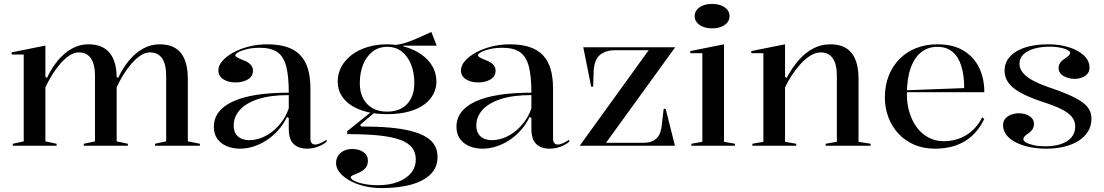

<svg xmlns="http://www.w3.org/2000/svg" viewBox="-20 -740 5607 975"><path d="M44.8 0V-10L100.5 -22.2V-463.1H39.1V-474.1L210.5 -508.5V-350.9L218.5 -344Q241.1 -393.1 273 -431.8Q305 -470.6 344.5 -492.8Q384.1 -515 429 -515Q465.2 -515 492.2 -504Q519.3 -493 536.9 -471.4Q554.6 -449.9 563.5 -418Q572.4 -386 572.4 -344.1V-22.2L629.4 -10V0H405.5V-10L462.4 -22.2V-354.1Q462.4 -413.9 441.6 -443.9Q420.7 -473.9 380.4 -473.9Q355.6 -473.9 331.1 -457.3Q306.6 -440.7 284 -414.1Q261.4 -387.4 242.6 -356.3Q223.8 -325.1 210.5 -295.7V-22.2L267.4 -10V0ZM766.9 0V-10L823.8 -22.2V-354.1Q823.8 -413.9 803 -443.9Q782.1 -473.9 741.8 -473.9Q717 -473.9 692.5 -457.3Q668 -440.7 645.4 -414.1Q622.8 -387.4 604 -356.3Q585.2 -325.1 571.9 -295.7V-350.9L579.9 -344Q602.5 -393.1 634.4 -431.8Q666.4 -470.6 705.9 -492.8Q745.5 -515 790.4 -515Q829.7 -515 857.1 -502.7Q884.6 -490.4 901.4 -467.3Q918.1 -444.2 926 -411.9Q933.8 -379.5 933.8 -338.9V-22.2L995.1 -10V0Z M1336.6 -515Q1395 -515 1436.3 -501.5Q1477.7 -488 1504.6 -460.1Q1531.5 -432.1 1544 -389.6Q1556.4 -347 1556.4 -289.4V-34.8Q1556.4 -20.5 1562.9 -13.3Q1569.4 -6.1 1579.8 -6.1Q1592 -6.1 1607.3 -12.9Q1622.7 -19.7 1638.4 -30.6V-20Q1626.1 -9.4 1609.6 -1.4Q1593.2 6.6 1575.1 10.8Q1557 15 1539.7 15Q1496 15 1471.2 -8.6Q1446.4 -32.2 1446.4 -85.1Q1446.4 -104.7 1446.4 -114.1Q1446.4 -123.5 1446.4 -128.8Q1446.4 -134.2 1446.4 -140.4L1437.7 -146.4Q1419.2 -108.3 1392.4 -78.3Q1365.7 -48.3 1333.5 -27.5Q1301.4 -6.7 1267 4.1Q1232.6 15 1199.4 15Q1162.1 15 1132.1 2.5Q1102.1 -9.9 1084 -34.5Q1065.9 -59.1 1065.9 -95.3Q1065.9 -179.9 1162.8 -224.6Q1259.7 -269.4 1446.4 -269.4Q1446.4 -353.6 1433.3 -403.5Q1420.1 -453.3 1388.1 -475.4Q1356.2 -497.4 1299.7 -497.4Q1263.2 -497.4 1234.8 -490.6Q1206.4 -483.9 1190.6 -475Q1174.7 -466.2 1174.7 -458.8Q1174.7 -454 1184.2 -448.4Q1193.6 -442.8 1218.8 -433Q1264.6 -415.3 1264.6 -381.5Q1264.6 -352.1 1238.8 -336.7Q1213.1 -321.4 1176.1 -321.4Q1140.2 -321.4 1114.6 -337Q1088.9 -352.7 1088.9 -383.2Q1088.9 -407.3 1109.3 -430.6Q1129.6 -453.9 1164.5 -473.2Q1199.4 -492.4 1243.9 -503.7Q1288.3 -515 1336.6 -515ZM1446.4 -257.1Q1351.5 -257.1 1289.4 -236.4Q1227.3 -215.6 1197.1 -180.9Q1166.8 -146.2 1166.8 -103.2Q1166.8 -76.7 1177.4 -60.2Q1188 -43.6 1206 -35.9Q1224.1 -28.2 1247.2 -28.2Q1272.4 -28.2 1300.8 -37.8Q1329.2 -47.3 1356.9 -67.4Q1384.5 -87.4 1408.1 -117.7Q1431.7 -148 1446.4 -189.5Z M1916.8 215Q1867.8 215 1825.7 204.1Q1783.7 193.3 1752.6 175.2Q1721.6 157.2 1704 134.7Q1686.5 112.2 1686.5 88.9Q1686.5 66.6 1697.2 50.5Q1708 34.3 1726.7 25.4Q1745.5 16.6 1768 16.6Q1803.7 16.6 1826 32.6Q1848.3 48.6 1848.3 75.5Q1848.3 95.6 1839.5 108.2Q1830.7 120.9 1818 128.7Q1805.3 136.5 1792.1 141.4Q1778.9 146.3 1770.1 150.5Q1761.4 154.7 1761.4 160.1Q1761.4 169.8 1780.5 179.1Q1799.7 188.5 1831.2 194.5Q1862.8 200.4 1899.4 200.4Q1957.4 200.4 2000.7 183.9Q2043.9 167.4 2067.7 138Q2091.4 108.6 2091.4 69.8Q2091.4 34.5 2072.5 10Q2053.5 -14.6 2012.7 -29.8Q1972 -45 1905.4 -52Q1838.7 -58.9 1743.3 -58.9V-73.9L1870.9 -176.3L1881.6 -168L1809.1 -106.5L1813.4 -97.7Q1895 -97.7 1958.5 -92.1Q2022 -86.5 2068.1 -74.5Q2114.3 -62.5 2143.9 -44.4Q2173.5 -26.4 2187.7 -1.1Q2201.9 24.3 2201.9 56.3Q2201.9 109.7 2166.8 144.7Q2131.7 179.7 2067.9 197.4Q2004.1 215 1916.8 215ZM1944 -160.3Q1892.1 -160.3 1846.9 -170.9Q1801.8 -181.5 1767.8 -202.4Q1733.9 -223.2 1714.4 -254.3Q1695 -285.3 1695 -325.9Q1695 -367.2 1714 -401.8Q1733 -436.4 1766.8 -461.8Q1800.5 -487.1 1846.3 -501.1Q1892.1 -515 1946.2 -515Q1995 -515 2039.7 -501.5Q2084.3 -488 2119.8 -463.3Q2155.2 -438.6 2175.7 -403.8Q2196.2 -369 2196.2 -325.9Q2196.2 -292.2 2180.7 -262.1Q2165.2 -231.9 2133.9 -208.9Q2102.6 -185.9 2055 -173.1Q2007.5 -160.3 1944 -160.3ZM1946.2 -173.1Q1990 -173.1 2020.6 -190.7Q2051.3 -208.4 2067.7 -240.9Q2084 -273.5 2084 -317.2Q2084 -369 2068.1 -410.6Q2052.1 -452.2 2021.5 -477.2Q1990.8 -502.2 1946.2 -502.2Q1902.4 -502.2 1870.9 -477.2Q1839.5 -452.2 1823.3 -410.6Q1807.1 -369 1807.1 -317.2Q1807.1 -273.9 1823.5 -241.4Q1839.9 -208.8 1871.3 -190.9Q1902.8 -173.1 1946.2 -173.1ZM2028 -492.2 1971.2 -510.7Q1992.8 -511.3 2015.2 -516.3Q2037.6 -521.4 2059.7 -529.5Q2081.7 -537.6 2102 -546.6Q2122.2 -555.5 2139.6 -563.8Q2157 -572.2 2170.4 -577.9L2197.7 -508.2H2028Z M2568.6 -515Q2627 -515 2668.3 -501.5Q2709.7 -488 2736.6 -460.1Q2763.5 -432.1 2776 -389.6Q2788.4 -347 2788.4 -289.4V-34.8Q2788.4 -20.5 2794.9 -13.3Q2801.4 -6.1 2811.8 -6.1Q2824 -6.1 2839.3 -12.9Q2854.7 -19.7 2870.4 -30.6V-20Q2858.1 -9.4 2841.6 -1.4Q2825.2 6.6 2807.1 10.8Q2789 15 2771.7 15Q2728 15 2703.2 -8.6Q2678.4 -32.2 2678.4 -85.1Q2678.4 -104.7 2678.4 -114.1Q2678.4 -123.5 2678.4 -128.8Q2678.4 -134.2 2678.4 -140.4L2669.7 -146.4Q2651.2 -108.3 2624.4 -78.3Q2597.7 -48.3 2565.5 -27.5Q2533.4 -6.7 2499 4.1Q2464.6 15 2431.4 15Q2394.1 15 2364.1 2.5Q2334.1 -9.9 2316 -34.5Q2297.9 -59.1 2297.9 -95.3Q2297.9 -179.9 2394.8 -224.6Q2491.7 -269.4 2678.4 -269.4Q2678.4 -353.6 2665.3 -403.5Q2652.1 -453.3 2620.1 -475.4Q2588.2 -497.4 2531.7 -497.4Q2495.2 -497.4 2466.8 -490.6Q2438.4 -483.9 2422.6 -475Q2406.7 -466.2 2406.7 -458.8Q2406.7 -454 2416.2 -448.4Q2425.6 -442.8 2450.8 -433Q2496.6 -415.3 2496.6 -381.5Q2496.6 -352.1 2470.8 -336.7Q2445.1 -321.4 2408.1 -321.4Q2372.2 -321.4 2346.6 -337Q2320.9 -352.7 2320.9 -383.2Q2320.9 -407.3 2341.3 -430.6Q2361.6 -453.9 2396.5 -473.2Q2431.4 -492.4 2475.9 -503.7Q2520.3 -515 2568.6 -515ZM2678.4 -257.1Q2583.5 -257.1 2521.4 -236.4Q2459.3 -215.6 2429.1 -180.9Q2398.8 -146.2 2398.8 -103.2Q2398.8 -76.7 2409.4 -60.2Q2420 -43.6 2438 -35.9Q2456.1 -28.2 2479.2 -28.2Q2504.4 -28.2 2532.8 -37.8Q2561.2 -47.3 2588.9 -67.4Q2616.5 -87.4 2640.1 -117.7Q2663.7 -148 2678.4 -189.5Z M2923.9 0 3274.1 -485H3104.2Q3056.5 -485 3027.5 -461.7Q2998.4 -438.5 2994.7 -380.7L2992.1 -299.9H2982.1L2942 -500H3408.7L3057.5 -15H3252.1Q3289.4 -15 3313.6 -37Q3337.8 -59 3341.5 -114.1L3350.3 -187.4H3360.3L3407.5 0Z M3596 -596Q3570.1 -596 3550.2 -603.9Q3530.2 -611.8 3518.9 -625.9Q3507.6 -639.9 3507.6 -658Q3507.6 -676.6 3518.9 -690.5Q3530.2 -704.3 3550.2 -712.2Q3570.1 -720.1 3596 -720.1Q3622.3 -720.1 3642.2 -712.2Q3662.2 -704.3 3673.5 -690.5Q3684.8 -676.6 3684.8 -658Q3684.8 -639.9 3673.5 -625.9Q3662.2 -611.8 3642.2 -603.9Q3622.3 -596 3596 -596ZM3490.9 0V-10L3546.6 -20V-469.7H3485.3V-480.7L3656.6 -515V-20L3712.2 -10V0Z M4401.1 -10V0H4172.8V-10L4229.7 -20V-354.1Q4229.7 -413.9 4208.9 -443.9Q4188 -473.9 4147.7 -473.9Q4121.3 -473.9 4094.5 -457Q4067.7 -440.2 4043.4 -412.9Q4019.1 -385.7 3999.2 -354.9Q3979.2 -324 3966.5 -295.7V-20L4023.4 -10V0H3800.8V-10L3856.5 -20V-469.7H3795.1V-480.7L3966.5 -515V-350.9L3974.5 -344Q4002.2 -396 4035.8 -434.4Q4069.4 -472.8 4109.6 -493.9Q4149.8 -515 4196.4 -515Q4235.6 -515 4263 -502.7Q4290.5 -490.4 4307.3 -467.3Q4324 -444.2 4331.9 -411.9Q4339.7 -379.5 4339.7 -338.9V-20Z M4740.2 -515Q4819.6 -515 4872.4 -483.2Q4925.3 -451.5 4951.9 -396.7Q4978.5 -341.9 4978.5 -271.7H4583.5V-281.7L4876.3 -292.6Q4876.3 -358.9 4861.3 -405.7Q4846.4 -452.5 4816.4 -477.3Q4786.4 -502.2 4739.7 -502.2Q4693.2 -502.2 4658.2 -475Q4623.3 -447.7 4604.3 -394Q4585.2 -340.2 4585.2 -260.2Q4585.2 -213 4598 -170.3Q4610.8 -127.6 4634.9 -94.4Q4658.9 -61.2 4694.1 -42.1Q4729.2 -23 4773.9 -23Q4804.3 -23 4833.2 -30.9Q4862 -38.7 4887 -54.1Q4912.1 -69.5 4932.7 -92.2Q4953.4 -114.9 4968 -144.6L4978 -135Q4956.1 -90.9 4928 -61.8Q4900 -32.7 4867.2 -15.8Q4834.4 1 4799.1 8Q4763.7 15 4727.8 15Q4668.4 15 4621.3 -5.8Q4574.1 -26.6 4541.3 -62.5Q4508.5 -98.3 4491 -145.3Q4473.5 -192.2 4473.5 -244.5Q4473.5 -306.1 4493.2 -355.7Q4512.9 -405.3 4548.5 -441.1Q4584 -476.9 4632.9 -495.9Q4681.8 -515 4740.2 -515Z M5293.5 15Q5248.2 15 5208.4 6.8Q5168.7 -1.4 5138.2 -17.1Q5107.8 -32.7 5090.7 -54.8Q5073.6 -76.8 5073.6 -104.4Q5073.6 -124.5 5085.3 -137.8Q5096.9 -151.1 5115.2 -157.9Q5133.5 -164.7 5153 -164.7Q5173.4 -164.7 5191 -158.5Q5208.7 -152.2 5219.6 -140.3Q5230.6 -128.4 5230.6 -110.6Q5230.6 -96.9 5224.5 -85.9Q5218.4 -74.9 5205.4 -65.1Q5189 -54.5 5182.8 -47.2Q5176.7 -40 5176.7 -31.7Q5176.7 -24.4 5191 -16.2Q5205.4 -7.9 5230.7 -2.4Q5256 3 5288.3 3Q5333.2 3 5367.2 -8.3Q5401.2 -19.6 5420.6 -41.9Q5440 -64.3 5440 -97.6Q5440 -124.5 5424 -145.3Q5408 -166.2 5371.1 -185.1Q5334.1 -204 5269.8 -224.2Q5199.3 -248 5157.8 -272Q5116.3 -296.1 5098.8 -322.9Q5081.3 -349.8 5081.3 -381.6Q5081.3 -442.8 5141.4 -478.9Q5201.5 -515 5305.4 -515Q5361.3 -515 5408.4 -500Q5455.4 -485 5484 -458.6Q5512.6 -432.1 5512.6 -395.8Q5512.6 -377 5501.6 -364.6Q5490.7 -352.1 5473.2 -345.9Q5455.8 -339.6 5436.7 -339.6Q5421.5 -339.6 5407.3 -343.2Q5393.1 -346.8 5381.5 -353.5Q5369.8 -360.1 5362.7 -370.7Q5355.6 -381.2 5355.6 -394.6Q5355.6 -422.2 5386.3 -441.8Q5402.3 -452.3 5408.3 -459Q5414.3 -465.8 5414.3 -472.2Q5414.3 -477.5 5406.2 -483Q5398.1 -488.6 5383.8 -493.1Q5369.4 -497.6 5351.1 -500.3Q5332.9 -503 5311.9 -503Q5266.9 -503 5232 -493Q5197.1 -483 5177 -463.7Q5157 -444.4 5157 -416.3Q5157 -390.8 5175.9 -368.6Q5194.8 -346.5 5231.8 -327.7Q5268.7 -308.9 5323.4 -290.9Q5398.3 -264.9 5441.8 -242.1Q5485.2 -219.3 5503.9 -194.7Q5522.6 -170.2 5522.6 -138.5Q5522.6 -100.7 5504.8 -72.1Q5486.9 -43.5 5455.9 -24.2Q5424.8 -4.9 5383.3 5.1Q5341.8 15 5293.5 15Z"/></svg>

Font: Kalnia Thin
Style: Regular
Weight: 100
Version: Version 1.105